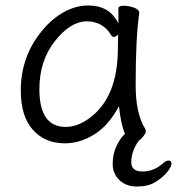

<svg xmlns="http://www.w3.org/2000/svg" viewBox="-20 -506 647 702"><path d="M124 -180Q124 -42 220 -42Q264 -42 307 -74Q411 -150 411 -330Q411 -355 412 -380Q403 -371 397 -371Q391 -371 388 -375Q357 -428 297.5 -428Q238 -428 181 -356Q124 -284 124 -180ZM511 -18Q508 -12 500 -3Q494 4 488 8Q460 45 460 88Q460 121 501 121Q542 121 575 92Q586 81 596.5 81Q607 81 607 92.5Q607 104 590.5 124Q574 144 547.5 160Q521 176 481 176Q441 176 416.5 152.5Q392 129 392 93Q392 57 406 28Q419 0 437 -17Q422 -50 415 -118Q378 -48 325.5 -15Q273 18 217 18Q144 18 100 -31.5Q56 -81 56 -175Q56 -300 134 -394Q169 -437 213 -461.5Q257 -486 303 -486Q381 -486 413 -420V-475Q413 -485 432 -485Q451 -485 470 -478Q489 -471 489 -459V-457Q476 -368 476 -195Q476 -90 511 -35Q513 -31 513 -25Q513 -22 511 -18Z"/></svg>

Font: LXGW WenKai Lite
Style: Regular
Weight: 400
Designer: LXGW / Fontworks Inc.
Foundry: LXGW / Fontworks Inc.
Version: Version 1.511; March 25, 2025